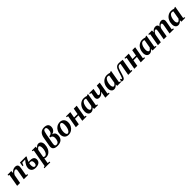

<svg xmlns="http://www.w3.org/2000/svg" viewBox="749 -3256 6020 6020"><g transform="rotate(-45 3759.0 -246.0)"><path d="M373 -354 372 -357Q372 -404 328 -404Q296 -404 258 -370Q220 -336 200 -292L148 -2H19L91 -417L47 -429L54 -461H217L213 -376Q290 -474 399 -472Q447 -472 476 -446Q505 -420 505 -374Q505 -348 493 -284L451 -45L507 -33L501 -1H312L362 -279Q373 -337 373 -354Z M877 -284 875 -282Q958 -282 1001 -248Q1044 -214 1044 -152Q1044 -73 989 -31Q934 11 833 11Q745 11 698 -32Q650 -76 650 -150Q650 -207 678 -264Q706 -322 780 -408H712Q680 -408 645 -403L610 -317H574L598 -458H870L877 -438Q828 -362 802 -279Q844 -284 877 -284ZM847 -36H848Q879 -36 897 -63Q915 -90 915 -144Q915 -191 896 -216Q877 -241 839 -241Q818 -241 789 -235Q779 -198 779 -148Q779 -96 797 -66Q815 -36 847 -36Z M1552 -308H1551Q1551 -223 1519 -148Q1488 -76 1430 -33Q1373 9 1301 9Q1258 9 1226 -7L1225 7L1219 53L1200 168L1278 180L1272 212H1011L1017 180L1067 168L1172 -418L1124 -431L1129 -460H1298L1295 -393Q1356 -472 1425 -471Q1482 -471 1517 -427Q1552 -383 1552 -308ZM1422 -287 1421 -288Q1421 -339 1406 -369Q1391 -399 1366 -399Q1334 -399 1284 -334L1236 -64Q1248 -52 1265 -46Q1282 -40 1294 -40Q1329 -40 1359 -74Q1388 -108 1405 -167Q1422 -227 1422 -287Z M2052 -222Q2052 -108 1987.5 -49.5Q1923 9 1802 9Q1616 9 1616 -133Q1616 -152 1621 -182L1673 -475Q1713 -704 1913 -704Q1995 -704 2041.5 -668Q2088 -632 2088 -559Q2088 -485 2048.5 -435.5Q2009 -386 1944 -372L1943 -367Q2052 -343 2052 -222ZM1965 -560Q1965 -655 1907 -655Q1875 -655 1859 -638.5Q1843 -622 1831 -587Q1818 -552 1806 -484L1749 -164Q1743 -132 1743 -104Q1743 -71 1757.5 -55.5Q1772 -40 1804 -40Q1866 -40 1895 -92.5Q1924 -145 1924 -227Q1924 -279 1898 -310Q1872 -341 1825 -343L1832 -390Q1963 -391 1965 -560Z M2239 -156 2240 -157Q2240 -109 2255.5 -74.5Q2271 -40 2304 -40Q2335 -40 2365 -76Q2395 -112 2411.5 -174.5Q2428 -237 2428 -306Q2428 -424 2367 -424Q2336 -424 2306 -387Q2276 -350 2257.5 -286Q2239 -222 2239 -156ZM2378 -472Q2462 -472 2511.5 -419Q2561 -366 2561 -280Q2561 -197 2525 -131.5Q2489 -66 2431 -30Q2370 9 2293 9Q2209 9 2160 -44Q2111 -97 2111 -184Q2111 -267 2146.5 -332.5Q2182 -398 2240 -434Q2302 -472 2378 -472Z M2941 -206H2787L2751 0H2620L2693 -415L2638 -427L2644 -459H2832L2796 -256H2950L2986 -459H3116L3044 -44L3099 -32L3093 0H2905Z M3551 -44 3604 -28 3600 0H3431L3429 -67Q3401 -32 3364 -10Q3328 11 3291 11Q3230 11 3195 -33Q3161 -76 3161 -155Q3161 -240 3197 -314Q3233 -387 3296 -429Q3359 -471 3436 -471Q3505 -471 3559 -449L3599 -467H3625ZM3289 -171 3288 -173Q3288 -125 3305 -94Q3321 -64 3347 -64Q3366 -64 3391 -84Q3414 -103 3434 -132L3482 -407Q3460 -423 3421 -422Q3385 -422 3355 -388Q3325 -353 3307 -294Q3289 -234 3289 -171Z M3825 -246H3821Q3821 -200 3861 -200Q3893 -200 3928 -234Q3964 -268 3982 -312L4008 -460H4138L4066 -45L4119 -33L4113 -1H3928L3968 -227Q3931 -179 3890 -155Q3849 -131 3797 -131Q3747 -131 3720 -158Q3693 -185 3693 -238Q3693 -248 3696 -265Q3699 -282 3723 -415L3666 -427L3672 -459H3861L3836 -323Q3825 -265 3825 -246Z M4575 -44 4628 -28 4624 0H4455L4453 -67Q4425 -32 4388 -10Q4352 11 4315 11Q4254 11 4219 -33Q4185 -76 4185 -155Q4185 -240 4221 -314Q4257 -387 4320 -429Q4383 -471 4460 -471Q4529 -471 4583 -449L4623 -467H4649ZM4313 -171 4312 -173Q4312 -125 4329 -94Q4345 -64 4371 -64Q4390 -64 4415 -84Q4438 -103 4458 -132L4506 -407Q4484 -423 4445 -422Q4409 -422 4379 -388Q4349 -353 4331 -294Q4313 -234 4313 -171Z M5016 -421 5015 -418Q5003 -423 4985 -423Q4953 -423 4931 -410Q4909 -396 4892 -368Q4877 -342 4855 -270L4816 -140Q4790 -54 4765 -21Q4739 12 4697 12Q4678 12 4663 6Q4648 0 4639 -6L4659 -83H4689L4693 -65Q4698 -50 4709 -51Q4721 -51 4733 -74Q4745 -96 4763 -151Q4784 -214 4804 -286Q4832 -385 4875 -428Q4917 -470 4991 -470Q5056 -470 5153 -457L5081 -44L5128 -32L5121 0H4941Z M5533 -206H5379L5343 0H5212L5285 -415L5230 -427L5236 -459H5424L5388 -256H5542L5578 -459H5708L5636 -44L5691 -32L5685 0H5497Z M6143 -44 6196 -28 6192 0H6023L6021 -67Q5993 -32 5956 -10Q5920 11 5883 11Q5822 11 5787 -33Q5753 -76 5753 -155Q5753 -240 5789 -314Q5825 -387 5888 -429Q5951 -471 6028 -471Q6097 -471 6151 -449L6191 -467H6217ZM5881 -171 5880 -173Q5880 -125 5897 -94Q5913 -64 5939 -64Q5958 -64 5983 -84Q6006 -103 6026 -132L6074 -407Q6052 -423 6013 -422Q5977 -422 5947 -388Q5917 -353 5899 -294Q5881 -234 5881 -171Z M6837 -354H6835Q6835 -401 6800 -401Q6783 -401 6760 -382Q6735 -362 6718 -333Q6701 -304 6696 -276L6647 -1H6517L6567 -279Q6577 -336 6576 -355Q6576 -402 6540 -402Q6517 -402 6487 -369Q6456 -335 6440 -290L6388 0H6258L6330 -415L6287 -427L6293 -459H6453L6452 -377Q6487 -425 6526 -448Q6566 -471 6615 -471Q6659 -471 6684 -446Q6709 -421 6709 -376Q6778 -474 6874 -472Q6917 -472 6943 -445Q6969 -417 6969 -369Q6969 -355 6961 -305L6914 -45L6971 -33L6965 -1H6776L6826 -279Q6837 -337 6837 -354Z M7420 -44 7473 -28 7469 0H7300L7298 -67Q7270 -32 7233 -10Q7197 11 7160 11Q7099 11 7064 -33Q7030 -76 7030 -155Q7030 -240 7066 -314Q7102 -387 7165 -429Q7228 -471 7305 -471Q7374 -471 7428 -449L7468 -467H7494ZM7158 -171 7157 -173Q7157 -125 7174 -94Q7190 -64 7216 -64Q7235 -64 7260 -84Q7283 -103 7303 -132L7351 -407Q7329 -423 7290 -422Q7254 -422 7224 -388Q7194 -353 7176 -294Q7158 -234 7158 -171Z"/></g></svg>

Font: Libra Serif Modern
Style: Bold Italic
Weight: 700
Italic angle: -12°
Designer: Stefan Peev, Context Ltd
Foundry: Stefan Peev, Context Ltd
Version: Version 1.000